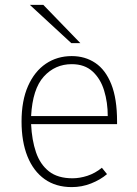

<svg xmlns="http://www.w3.org/2000/svg" viewBox="-20 -752 561 784"><path d="M273 12Q208 12 162.2 -20.5Q116.5 -53 92.2 -113.2Q68 -173.5 68 -256Q68 -341 94.5 -400.8Q121 -460.5 167.2 -491.8Q213.5 -523 273 -523Q327.5 -523 369.2 -495Q411 -467 434.5 -408Q458 -349 458 -256Q458 -253 458 -250.5Q458 -248 458 -245H107Q110 -180 127 -130.2Q144 -80.5 180 -52.2Q216 -24 276 -24Q305.5 -24 337 -34.2Q368.5 -44.5 396 -67L417 -41Q390 -18 352.2 -3Q314.5 12 273 12ZM107 -278H420Q420 -334 405.2 -382.2Q390.5 -430.5 358 -460.2Q325.5 -490 273 -490Q205 -490 159 -439.5Q113 -389 107 -278ZM271 -576 102 -732H157L308 -576Z"/></svg>

Font: Overpass Thin
Style: Regular
Weight: 250
Designer: Delve Withrington, Dave Bailey, Thomas Jockin
Foundry: Delve Fonts LLC
Version: Version 4.000